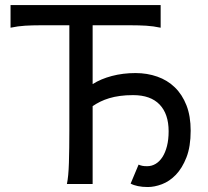

<svg xmlns="http://www.w3.org/2000/svg" viewBox="-20 -733 829 765"><path d="M620.1 -622.6Q590.8 -628.9 562.3 -630.6Q533.7 -632.3 500.5 -632.3H349.1V-397.9Q381.3 -418.5 425.5 -430.2Q469.7 -441.9 520 -441.9Q566.4 -441.9 606.7 -427.7Q647 -413.6 676.5 -385Q706.1 -356.4 722.9 -313.5Q739.7 -270.5 739.7 -212.4Q739.7 -148.9 722.9 -106Q706.1 -63 680.7 -36.6Q655.3 -10.3 625.2 1Q595.2 12.2 568.8 12.2Q546.9 12.2 529.5 8.5Q512.2 4.9 500.5 -1.5L532.2 -77.1Q540 -73.7 547.1 -72.3Q554.2 -70.8 566.4 -70.8Q584.5 -70.8 600.1 -80.1Q615.7 -89.4 627.2 -107.2Q638.7 -125 645.3 -150.9Q651.9 -176.8 651.9 -210Q651.9 -278.8 616 -316.4Q580.1 -354 510.3 -354Q481.4 -354 458.3 -350.8Q435.1 -347.7 415.5 -341.8Q396 -335.9 379.6 -327.9Q363.3 -319.8 349.1 -310.1V0H246.6Q252.9 -29.3 254.6 -84.7Q256.3 -140.1 256.3 -212.4V-632.3H141.6Q108.9 -632.3 80.1 -630.6Q51.3 -628.9 22 -622.6V-712.9H620.1Z"/></svg>

Font: Andika Cyr
Style: Regular
Weight: 400
Designer: Victor Gaultney, Annie Olsen, Julie Remington, Don Collingsworth, Eric Hays, Becca Hirsbrunner
Foundry: SIL International
Version: Version 5.000